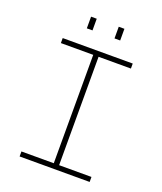

<svg xmlns="http://www.w3.org/2000/svg" viewBox="-158 -980 915 1082"><g transform="rotate(20 300.0 -439.0)"><path d="M90 0V-30H284V-680H90V-710H510V-680H316V-30H510V0ZM199 -808V-878H233V-808ZM365 -808V-878H399V-808Z"/></g></svg>

Font: Geist Mono Thin
Style: Regular
Weight: 100
Monospace: yes
Designer: Basement.studio, Andrés Briganti, Mateo Zaragoza
Foundry: Basement.studio, Vercel, Andrés Briganti, Guido Ferreyra, Mateo Zaragoza
Version: Version 1.500; ttfautohint (v1.8.4.7-5d5b)